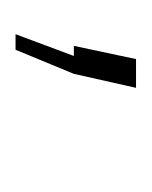

<svg xmlns="http://www.w3.org/2000/svg" viewBox="6 -120 195 247"><g transform="rotate(90 103.5 3.5)"><path d="M24 81 52 6H39L56 -74H93L75 6L44 81Z"/></g></svg>

Font: Raleway-v4020 ExtraLight
Style: Italic
Weight: 275
Italic angle: -12°
Designer: Matt McInerney, Pablo Impallari, Rodrigo Fuenzalida
Foundry: Matt McInerney, Pablo Impallari, Rodrigo Fuenzalida
Version: Version 4.020;PS 004.020;hotconv 1.0.88;makeotf.lib2.5.64775